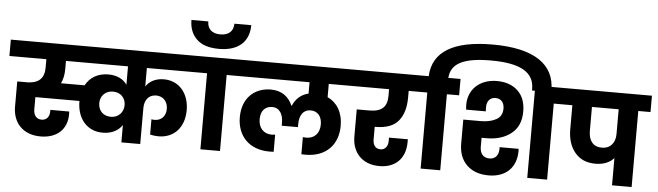

<svg xmlns="http://www.w3.org/2000/svg" viewBox="-74 -1279 5250 1532"><g transform="rotate(5 2550.5 -513.5)"><path d="M-17 -609H279V-543C279 -460 240 -412 137 -412H63V-210C63 -84 142 9 286 9C418 9 498 -67 498 -187C498 -196 498 -203 497 -209H346V-196C346 -155 323 -125 283 -125C240 -125 218 -157 218 -202V-300H571V-298C571 -160 651 -64 777 -64C848 -64 902 -92 933 -139V0H1084V-288C1084 -351 1117 -397 1178 -397C1234 -397 1271 -355 1271 -298C1271 -238 1234 -202 1181 -202C1171 -202 1163 -203 1156 -205V-82C1177 -77 1200 -74 1224 -74C1344 -74 1430 -159 1430 -302C1430 -430 1354 -531 1228 -531C1163 -531 1113 -505 1084 -461V-609H1500V-740H-17ZM436 -543V-609H933V-461C904 -505 852 -531 783 -531C699 -531 636 -493 601 -428H412C428 -461 436 -500 436 -543ZM730 -297C730 -357 773 -398 832 -398C895 -398 933 -353 933 -298C933 -243 894 -196 831 -196C771 -196 730 -236 730 -297Z M1468 -609H1566V0H1723V-609H1821V-740H1468ZM1464 -869C1504 -830 1564 -811 1644 -811C1804 -811 1884 -894 1884 -1022H1749C1749 -966 1715 -927 1644 -927C1573 -927 1540 -966 1540 -1022H1405C1405 -958 1425 -907 1464 -869Z M1787 -740V-609H2387V-518C2330 -505 2288 -469 2262 -410H2259C2230 -478 2174 -524 2085 -524C1960 -524 1857 -442 1857 -283C1857 -135 1951 -30 2116 -30C2129 -30 2141 -30 2150 -31V-168L2123 -166C2058 -166 2016 -210 2016 -281C2016 -345 2049 -386 2108 -386C2167 -386 2196 -336 2196 -268V-244H2326V-268C2326 -337 2355 -386 2416 -386C2473 -386 2506 -344 2506 -281C2506 -210 2464 -166 2399 -166L2372 -168V-31C2381 -30 2393 -30 2406 -30C2571 -30 2665 -135 2665 -283C2665 -392 2617 -468 2541 -503V-609H2735V-740Z M3024 -609V-556C3024 -471 2985 -426 2882 -426H2781V-208C2781 -84 2859 9 3000 9C3131 9 3208 -73 3208 -201V-224H3057V-196C3057 -155 3034 -125 2997 -125C2956 -125 2936 -155 2936 -200V-300H2941C3027 -300 3089 -323 3126 -369C3163 -414 3181 -477 3181 -556V-609H3266V-740H2701V-609Z M3330 -609V0H3487V-609H3585V-740H3487C3495 -856 3594 -908 3815 -908C4050 -908 4161 -844 4161 -711V-698H4315V-715C4315 -916 4157 -1036 3818 -1036C3502 -1036 3339 -937 3330 -740H3232V-609Z M3635 -227C3635 -155 3656 -98 3699 -56C3742 -14 3800 7 3875 7C4011 7 4096 -74 4096 -207L4095 -225H3943V-209C3943 -161 3916 -128 3871 -128C3816 -128 3793 -164 3793 -217V-287H3833C3913 -287 3979 -307 4030 -348C4081 -388 4106 -447 4106 -525C4106 -596 4085 -651 4044 -690C4002 -729 3946 -749 3877 -749C3738 -749 3648 -662 3648 -539C3648 -522 3650 -509 3651 -500H3808C3807 -507 3807 -519 3807 -534C3807 -582 3833 -613 3877 -613C3921 -613 3947 -582 3947 -535C3947 -494 3931 -464 3898 -446C3865 -428 3824 -419 3774 -419H3635ZM4343 0V-609H4441V-740H4184V0Z M4407 -740V-609H4492V-418C4492 -341 4511 -279 4550 -232C4589 -184 4644 -160 4715 -160C4778 -160 4828 -179 4863 -218V0H5020V-609H5118V-740ZM4649 -609H4863V-409C4863 -341 4824 -292 4756 -292C4684 -292 4649 -341 4649 -418Z"/></g></svg>

Font: Poppins
Style: Bold
Weight: 700
Designer: Ninad Kale (Devanagari), Jonny Pinhorn (Latin)
Foundry: Indian Type Foundry
Version: 4.004